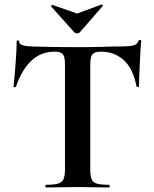

<svg xmlns="http://www.w3.org/2000/svg" viewBox="-20 -831 683 851"><path d="M222 -602Q161 -602 118.5 -561.5Q76 -521 51 -447Q50 -444 45 -444.5Q40 -445 40 -448Q42 -462 44 -487.5Q46 -513 48.5 -543Q51 -573 52.5 -601Q54 -629 54 -647Q54 -652 59.5 -652Q65 -652 65 -647Q65 -637 75.5 -632.5Q86 -628 99.5 -626.5Q113 -625 122 -625Q208 -622 323 -622Q393 -622 435 -623.5Q477 -625 516 -625Q552 -625 570.5 -629.5Q589 -634 594 -650Q595 -654 600.5 -654Q606 -654 606 -650Q604 -634 602.5 -605.5Q601 -577 599.5 -545.5Q598 -514 597 -487.5Q596 -461 596 -448Q596 -445 591 -445Q586 -445 585 -448Q570 -527 528.5 -564.5Q487 -602 428 -602Q408 -602 397.5 -596.5Q387 -591 383.5 -578Q380 -565 380 -542V-81Q380 -52 386 -37Q392 -22 409.5 -17Q427 -12 463 -12Q466 -12 466 -6Q466 0 463 0Q435 0 400 -1Q365 -2 323 -2Q283 -2 248 -1Q213 0 184 0Q181 0 181 -6Q181 -12 184 -12Q219 -12 237 -17Q255 -22 261.5 -37Q268 -52 268 -81V-544Q268 -566 264.5 -578.5Q261 -591 251 -596.5Q241 -602 222 -602ZM310 -687 207 -802Q206 -805 209 -808Q212 -811 213 -809L322 -771L430 -811Q432 -812 434.5 -809Q437 -806 435 -804L333 -687Q329 -683 322 -683Q315 -683 310 -687Z"/></svg>

Font: Cormorant
Style: Bold
Weight: 700
Designer: Christian Thalmann (Catharsis Fonts)
Foundry: Catharsis Fonts
Version: Version 4.000